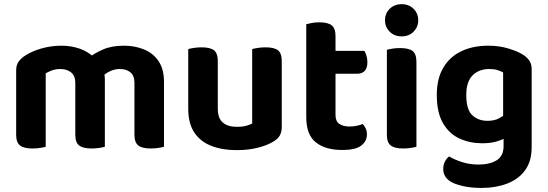

<svg xmlns="http://www.w3.org/2000/svg" viewBox="-20 -716 2668 935"><path d="M490.6 -329.9V-216.4H346.7V-311.9Q346.7 -347.4 326 -363.6Q305.3 -379.9 273.9 -379.9Q251.5 -379.9 233.1 -373.1Q214.8 -366.3 202.6 -359V-216.4H58.7V-372.7Q58.7 -397.7 69.3 -413.8Q79.9 -429.9 100.2 -443.7Q132.2 -465.6 180.1 -479.5Q228 -493.5 279.2 -493.5Q327.4 -493.5 369.2 -478.7Q411 -463.9 441.4 -433.3Q448.8 -426.6 456 -420.2Q463.2 -413.8 467.2 -405.8Q477.1 -390.2 483.8 -370.5Q490.6 -350.8 490.6 -329.9ZM778.6 -316.6V-216.4H634.7V-311.9Q634.7 -347.4 615.2 -363.6Q595.8 -379.9 563.7 -379.9Q540 -379.9 518.5 -370.4Q497.1 -360.8 481.7 -346.6L406.4 -430.9Q438.8 -456.2 481.1 -474.8Q523.5 -493.5 583.9 -493.5Q635.8 -493.5 680.2 -475.8Q724.7 -458 751.7 -419.1Q778.6 -380.2 778.6 -316.6ZM58.7 -262.3H202.6V-1.3Q193.3 1.4 175.9 4.3Q158.4 7.1 137.9 7.1Q97 7.1 77.8 -7.4Q58.7 -21.9 58.7 -60.1ZM346.7 -262.3H490.6V-1.3Q481.3 1.4 463.7 4.3Q446.1 7.1 425.9 7.1Q384.7 7.1 365.7 -7.4Q346.7 -21.9 346.7 -60.1ZM634.7 -262.3H778.6V-1.3Q769.4 1.4 751.8 4.3Q734.2 7.1 713.9 7.1Q672.8 7.1 653.7 -7.4Q634.7 -21.9 634.7 -60.1Z M896.7 -186V-259.3H1040.6V-187.2Q1040.6 -140.2 1065 -119.3Q1089.4 -98.4 1133.1 -98.4Q1161 -98.4 1179.8 -103.7Q1198.5 -109.1 1208.1 -114.5V-259.3H1352.1V-97.6Q1352.1 -73.8 1343 -57Q1334 -40.3 1313 -27.6Q1281.7 -8.2 1235.4 3.5Q1189.1 15.1 1132.1 15.1Q1061.8 15.1 1008.6 -5.8Q955.3 -26.7 926 -71.1Q896.7 -115.5 896.7 -186ZM1352.1 -213.7H1208.1V-477Q1217.4 -479.8 1235 -482.6Q1252.6 -485.5 1272.8 -485.5Q1314.7 -485.5 1333.4 -471.3Q1352.1 -457.1 1352.1 -417.9ZM1040.6 -213.7H896.7V-477Q905.9 -479.8 923.5 -482.6Q941.1 -485.5 961.7 -485.5Q1003.2 -485.5 1021.9 -471.3Q1040.6 -457.1 1040.6 -417.9Z M1471.4 -264H1613.9V-155.1Q1613.9 -125.8 1632.2 -112.8Q1650.6 -99.9 1683.5 -99.9Q1699.1 -99.9 1716.6 -103.4Q1734 -106.9 1746.6 -112.1Q1754.7 -103.2 1760.8 -90.7Q1766.9 -78.1 1766.9 -61.1Q1766.9 -28.5 1739.1 -7Q1711.3 14.4 1646.8 14.4Q1564.1 14.4 1517.7 -23Q1471.4 -60.4 1471.4 -145.1ZM1561.4 -356.9V-468.3H1754.4Q1759.6 -460.1 1764.3 -445.4Q1769.1 -430.7 1769.1 -413.6Q1769.1 -384.1 1755.8 -370.5Q1742.5 -356.9 1719.9 -356.9ZM1613.9 -238.3H1471.4V-598.1Q1480.6 -600.8 1498.2 -604.1Q1515.8 -607.3 1535.7 -607.3Q1576.5 -607.3 1595.2 -592.7Q1613.9 -578.2 1613.9 -540Z M1854.8 -617.2Q1854.8 -650.3 1877.6 -673Q1900.4 -695.6 1935.9 -695.6Q1971.7 -695.6 1994.2 -673Q2016.7 -650.3 2016.7 -617.2Q2016.7 -584.9 1994.2 -561.8Q1971.7 -538.8 1935.9 -538.8Q1900.4 -538.8 1877.6 -561.8Q1854.8 -584.9 1854.8 -617.2ZM1864 -264H2007.9V-1.3Q1998.6 1.4 1981.1 4.3Q1963.7 7.1 1943.2 7.1Q1902.3 7.1 1883.1 -7.4Q1864 -21.9 1864 -60.1ZM2007.9 -189.5H1864V-473.5Q1873.2 -476.2 1890.8 -479.1Q1908.4 -481.9 1928.9 -481.9Q1970.5 -481.9 1989.2 -467.7Q2007.9 -453.6 2007.9 -414.4Z M2328.1 -18.3Q2268.6 -18.3 2218.2 -41.1Q2167.8 -64 2137.4 -116Q2107.1 -168.1 2107.1 -253.5Q2107.1 -332.4 2138.4 -385.8Q2169.6 -439.3 2226.3 -466.4Q2282.9 -493.5 2357.7 -493.5Q2411.5 -493.5 2457.1 -479.5Q2502.7 -465.5 2528.7 -448.5Q2547.2 -436.4 2558.2 -420Q2569.1 -403.6 2569.1 -379.2V-65.9H2430.1V-363.2Q2418.1 -370 2402.2 -374.9Q2386.3 -379.9 2362.7 -379.9Q2312.7 -379.9 2281.6 -349.2Q2250.6 -318.5 2250.6 -253.1Q2250.6 -182.3 2280 -154.9Q2309.4 -127.6 2353.4 -127.6Q2387.4 -127.6 2409.5 -139.4Q2431.5 -151.2 2447.5 -165.6L2452.2 -50.6Q2431.5 -37.4 2401.2 -27.9Q2370.8 -18.3 2328.1 -18.3ZM2432.3 -3.5V-97.8H2569.1V0.8Q2569.1 69.7 2536.7 113.6Q2504.3 157.5 2449.1 178.3Q2393.9 199.2 2325.5 199.2Q2273.4 199.2 2233.5 189.9Q2193.6 180.7 2172.8 167.3Q2138.5 145.3 2138.5 106.6Q2138.5 86.2 2147.1 69.9Q2155.8 53.7 2167.2 45.8Q2193.9 61.8 2230.9 73.6Q2268 85.3 2309.2 85.3Q2366.2 85.3 2399.3 64.1Q2432.3 42.9 2432.3 -3.5Z"/></svg>

Font: Baloo Bhaina 2
Style: Regular
Weight: 400
Designer: Yesha Goshar, Manish Minz, Shuchita Grover and Ek Type
Foundry: Ek Type
Version: Version 1.700